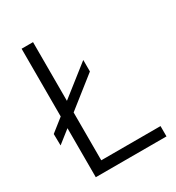

<svg xmlns="http://www.w3.org/2000/svg" viewBox="-169 -800 826 902"><g transform="rotate(-30 244.0 -348.5)"><path d="M85.5 -266 17 -212 16 -274.5 85.5 -329.5V-697H147.5V-378.5L310 -506.5V-444L147.5 -315.5V-56H469V0H85.5Z"/></g></svg>

Font: HK Grotesk Light
Style: Regular
Weight: 300
Designer: Alfredo Marco Pradil
Foundry: Hanken Design Co.
Version: Version 3.001